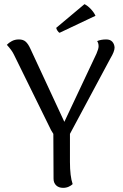

<svg xmlns="http://www.w3.org/2000/svg" viewBox="-20 -894 593 925"><path d="M317 -249V-114Q317 -45 330 -7Q323 0 311 5.5Q299 11 284 11Q263 11 250.5 -1Q238 -13 238 -33L237 -249Q229 -261 226 -267L47 -631Q37 -652 13 -678Q22 -688 37 -696Q52 -704 71 -704Q92 -704 104 -693Q116 -682 126 -660L290 -307L445 -636Q455 -659 455 -671Q455 -686 448 -696Q466 -704 492 -704Q511 -704 521 -693Q531 -682 532 -665Q532 -646 512 -613ZM267 -736Q262 -738 256.5 -746.5Q251 -755 251 -760L387 -874Q402 -867 417.5 -850.5Q433 -834 440 -818Z"/></svg>

Font: Arima Madurai
Style: Regular
Weight: 400
Designer: Joana Correia and Natanael Gama
Foundry: NDISCOVER
Version: Version 1.020